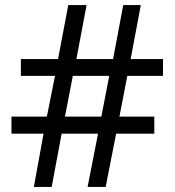

<svg xmlns="http://www.w3.org/2000/svg" viewBox="-20 -734 686 754"><path d="M480 -436 449 -276H586V-209H436L395 0H324L365 -209H222L183 0H113L151 -209H25V-276H164L196 -436H62V-502H208L248 -714H320L280 -502H424L464 -714H533L493 -502H620V-436ZM235 -276H378L409 -436H266Z"/></svg>

Font: Noto Sans Lao Looped
Style: Regular
Weight: 400
Designer: Mark Frömberg, Ben Mitchell
Foundry: The Fontpad Ltd
Version: Version 1.001